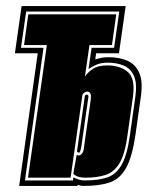

<svg xmlns="http://www.w3.org/2000/svg" viewBox="-20 -611 486 631"><path d="M43 0 104 -436H29L51 -591H393L371 -436H296L293 -416Q303 -419 313 -421Q323 -423 337 -423Q372 -423 398.5 -411.5Q425 -400 437.5 -372Q450 -344 443 -294L425 -167Q414 -93 393.5 -57.5Q373 -22 339.5 -11Q306 0 256 0Q243 0 235 -4V0ZM62 -18H220L221 -28Q229 -24 238.5 -21Q248 -18 258 -18Q302 -18 331.5 -27.5Q361 -37 379.5 -69Q398 -101 407 -167L425 -294Q431 -338 420 -362Q409 -386 386.5 -395.5Q364 -405 334 -405Q312 -405 297 -398.5Q282 -392 271 -384L281 -454H355L372 -573H66L49 -454H123ZM72 -27 134 -463H59L73 -564H362L348 -463H274L259 -359Q268 -373 285 -384.5Q302 -396 333 -396Q374 -396 399.5 -375Q425 -354 417 -294L399 -167Q391 -106 373.5 -76Q356 -46 328 -36.5Q300 -27 259 -27Q234 -27 221 -40L232 -102Q238 -100 238 -100Q245 -100 249 -106Q255 -112 256 -127L278 -282Q280 -299 277 -304Q273 -310 267 -310Q258 -310 251 -300L212 -27ZM239 -109 237 -110Q236 -111 235 -111Q235 -111 233 -113L259 -297Q262 -300 266 -300Q269 -300 270 -297Q271 -295 270.5 -291Q270 -287 269 -282L247 -127Q246 -122 245 -118.5Q244 -115 243 -113Q242 -109 239 -109Z"/></svg>

Font: Alumni Sans Collegiate One
Style: Italic
Weight: 400
Italic angle: -8°
Designer: Robert E. Leuschke
Foundry: Robert E. Leuschke
Version: Version 1.100